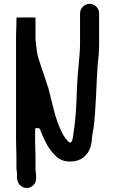

<svg xmlns="http://www.w3.org/2000/svg" viewBox="-20 -681 592 987"><path d="M64.5 -590.9V-564C64.5 -541 62.5 -516.9 62.5 -493L62.5 43C62.5 62.2 64.5 104.8 64.5 126V183C64.5 196 68.1 205.5 67.5 214.9C65.2 246.2 72.8 264.1 88.9 275.9C112.9 293.5 142.2 285.1 157.1 264.6C165.7 252.8 165.5 242.6 165.5 227V221C165.5 210.8 162.5 200.9 162.5 190V124.5C162.5 104.7 160.5 63.3 160.5 43L160.5 -15C160.5 -29.6 184.7 -19.3 184.7 -19.3C201.8 26.9 221.5 69.3 247.1 100C271.5 129.2 293.7 149.5 340 149.5C410.4 149.5 449.2 101.4 452.5 31.4C453.5 11.6 458.6 -4.3 461.1 -24.1C473.7 -122.5 474.4 -236.4 481.5 -340L487.5 -400C488.8 -421.9 489.5 -442.1 489.5 -459V-612C489.5 -639.1 467.4 -661.5 441 -661.5C414.4 -661.5 391.5 -638.9 391.5 -612V-459C391.5 -444.5 390.8 -427.8 389.5 -408.1L384.4 -347.8C380.6 -310.8 376.8 -265.6 375.5 -228.6L373.5 -172.6C371.3 -113.7 367.2 -58.1 359.3 -7C356.5 8.9 356.1 25.2 350.9 41C343.8 62 330.2 45.8 330.2 45.8C311.1 26.7 302.2 8.8 289.6 -18.8C270.3 -61.6 257.9 -108.7 246.9 -154.9C239.5 -181.9 230.5 -227.8 222.5 -246C222.4 -246.3 222.2 -246.9 222 -247.4C213.2 -276.8 201.8 -308.9 192.2 -336L177.2 -382.9C171.6 -397.6 167.8 -431.2 165.6 -450.6L163.6 -468.2C163 -472.4 162.5 -477.9 162.5 -483V-590.9C147.6 -591.6 79.5 -591.6 64.5 -590.9Z"/></svg>

Font: Smoothie
Style: Light
Weight: 400
Foundry: Cannot Into Space Fonts
Version: Version 0.8